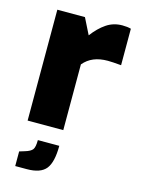

<svg xmlns="http://www.w3.org/2000/svg" viewBox="-116 -613 660 900"><g transform="rotate(15 213.5 -162.5)"><path d="M50 -538H184L223 -460Q253 -500 287 -523Q321 -546 364 -546Q389 -546 406 -541V-364Q362 -368 341 -368Q302 -368 273 -356Q244 -344 223 -319V0H50ZM49 150 75 142Q102 134 111 122Q120 110 120 76H224Q224 155 198 188Q172 221 105 221H49Z"/></g></svg>

Font: Exo ExtraBold
Style: Regular
Weight: 800
Designer: Natanael Gama
Foundry: Natanael Gama
Version: Version 1.500